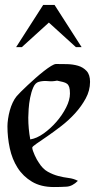

<svg xmlns="http://www.w3.org/2000/svg" viewBox="-20 -749 393 774"><path d="M206 -491Q226 -491 250 -490.5Q274 -490 294.5 -484Q315 -478 329 -463Q343 -448 343 -419Q343 -384 325.5 -352Q308 -320 282.5 -292Q257 -264 226.5 -240.5Q196 -217 170.5 -199.5Q145 -182 127.5 -170Q110 -158 110 -154Q110 -149 113 -140.5Q116 -132 120 -123Q124 -114 128.5 -106Q133 -98 136 -94Q152 -68 173 -56.5Q194 -45 215 -39.5Q236 -34 256.5 -31.5Q277 -29 294 -20Q272 2 248.5 3.5Q225 5 197 5Q145 5 109 -16.5Q73 -38 51 -72.5Q29 -107 19.5 -151Q10 -195 10 -240Q10 -253 12.5 -270Q15 -287 19.5 -303.5Q24 -320 31 -335Q38 -350 47 -361Q52 -367 64 -379Q76 -391 91.5 -405.5Q107 -420 124 -435Q141 -450 157 -462.5Q173 -475 186 -483Q199 -491 206 -491ZM94 -275Q94 -252 96 -230.5Q98 -209 102 -187Q128 -191 156 -211Q184 -231 207.5 -258Q231 -285 246.5 -315.5Q262 -346 262 -372Q262 -389 259 -398Q256 -407 250 -411.5Q244 -416 234 -418.5Q224 -421 210 -424Q192 -420 173 -422Q154 -424 136 -419Q122 -415 114 -396.5Q106 -378 101.5 -355Q97 -332 95.5 -309.5Q94 -287 94 -275ZM200 -729 309 -559H286L177 -658L68 -559H45L154 -729Z"/></svg>

Font: Augsburger Schrift CAT
Style: Regular
Weight: 400
Designer: Peter Wiegel nach Roos&Junge Offenbach
Foundry: CAT-Fonts, Peter Wiegel
Version: Version 1.000